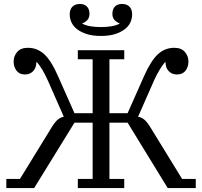

<svg xmlns="http://www.w3.org/2000/svg" viewBox="-20 -952 1023 972"><path d="M12 -46H81L245 -313Q262 -339 275 -348.5Q288 -358 303 -361L222 -545Q208 -576 194 -599.5Q180 -623 167 -637H164Q164 -609 148 -592Q132 -575 106 -575Q78 -575 63.5 -594.5Q49 -614 49 -640Q49 -668 67 -689Q85 -710 121 -710Q168 -710 203.5 -678Q239 -646 274 -566L357 -379H449V-652H374V-698H609V-652H534V-379H626L709 -566Q744 -645 779.5 -677.5Q815 -710 862 -710Q898 -710 916 -689Q934 -668 934 -640Q934 -614 919.5 -594.5Q905 -575 876 -575Q850 -575 834 -592Q818 -609 818 -637H815Q803 -623 788.5 -599.5Q774 -576 760 -545L679 -361Q695 -358 708 -348.5Q721 -339 738 -313L902 -46H971V0H829L626 -331H534V-46H609V0H374V-46H449V-331H357L153 0H12ZM491 -770Q449 -770 419.5 -779.5Q390 -789 370.5 -804Q351 -819 342 -838.5Q333 -858 333 -879Q333 -905 347 -918.5Q361 -932 384 -932Q407 -932 420 -919Q433 -906 433 -882Q433 -862 422 -850.5Q411 -839 397 -834V-832Q414 -823 438 -819Q462 -815 491 -815Q520 -815 544 -819Q568 -823 585 -832V-834Q571 -839 560 -850.5Q549 -862 549 -882Q549 -906 562 -919Q575 -932 598 -932Q621 -932 635 -918.5Q649 -905 649 -879Q649 -858 640 -838.5Q631 -819 611.5 -804Q592 -789 562.5 -779.5Q533 -770 491 -770Z"/></svg>

Font: IBM Plex Serif
Style: Regular
Weight: 400
Designer: Mike Abbink, Paul van der Laan, Pieter van Rosmalen
Foundry: Bold Monday
Version: Version 3.001